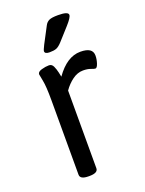

<svg xmlns="http://www.w3.org/2000/svg" viewBox="-137 -782 640 850"><g transform="rotate(-20 183.0 -356.5)"><path d="M90 -20V-371Q90 -437 84 -465.5Q78 -494 78 -497Q78 -509 97 -514.5Q116 -520 132 -520Q146 -520 152.5 -505.5Q159 -491 162.5 -475Q166 -459 167 -454Q220 -529 283 -529Q312 -529 326.5 -519.5Q341 -510 341 -490Q341 -473 335 -454.5Q329 -436 321 -436Q316 -436 301.5 -441.5Q287 -447 266 -447Q240 -447 216 -429.5Q192 -412 174 -386V-20Q174 2 134 2H130Q90 2 90 -20ZM133 -586Q133 -591 144 -613L184 -689Q191 -703 203.5 -709Q216 -715 246 -715Q294 -715 294 -699Q294 -687 267 -657L213 -597Q199 -582 187.5 -577.5Q176 -573 155 -573Q133 -573 133 -586Z"/></g></svg>

Font: Asap-Regular
Style: Regular
Weight: 400
Designer: Pablo Cosgaya
Foundry: Omnibus-Type
Version: Version 2.000; ttfautohint (v1.8)